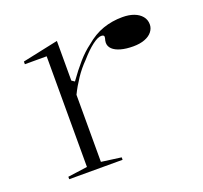

<svg xmlns="http://www.w3.org/2000/svg" viewBox="-96 -626 781 737"><g transform="rotate(-20 294.5 -257.5)"><path d="M68 0V-10L148 -21V-473H59V-484L205 -515V-353L217 -345Q244 -383 269 -411.5Q294 -440 320 -459Q355 -489 392.5 -502Q430 -515 472 -515Q499 -515 519 -507.5Q539 -500 550.5 -486Q562 -472 562 -453Q562 -437 551.5 -423.5Q541 -410 521 -402.5Q501 -395 474 -395Q445 -395 423.5 -401Q402 -407 390.5 -418Q379 -429 379 -444Q379 -449 380 -453Q381 -457 382 -460.5Q383 -464 383 -467Q383 -475 371 -475Q357 -475 334 -457.5Q311 -440 284 -409Q259 -384 239 -354Q219 -324 205 -295V-21L286 -10V0Z"/></g></svg>

Font: Kalnia SemiExpanded ExtraLight
Style: Regular
Weight: 250
Width: 6
Designer: Frida Medrano
Foundry: Frida Medrano
Version: Version 1.105